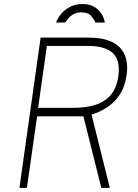

<svg xmlns="http://www.w3.org/2000/svg" viewBox="-20 -904 662 924"><path d="M73.5 0 175.5 -723H409.5Q474 -723 517 -703Q560 -683 578.8 -643.2Q597.5 -603.5 589.5 -544Q581 -483.5 553.5 -444.5Q526 -405.5 490 -383.8Q454 -362 420.5 -353L508.5 0H467.5L381.5 -344H158.5L109.5 0ZM163.5 -385H331.5Q395.5 -385 441.5 -400.2Q487.5 -415.5 514.8 -449Q542 -482.5 549.5 -537Q560 -614.5 522.8 -648.8Q485.5 -683 403.5 -683H205.5ZM249.5 -795.5Q257 -815.5 273.5 -836Q290 -856.5 316 -870.5Q342 -884.5 377.5 -884.5Q414 -884.5 436.8 -869.2Q459.5 -854 471 -833.2Q482.5 -812.5 484.5 -795.5H439.5Q433 -810 418.5 -827.2Q404 -844.5 372.5 -844.5Q348.5 -844.5 332.8 -835.2Q317 -826 307.8 -814.2Q298.5 -802.5 293.5 -795.5Z"/></svg>

Font: Public Sans Thin Thin
Style: Italic
Weight: 250
Italic angle: -8°
Version: Version 2.001